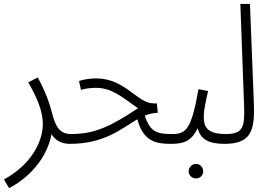

<svg xmlns="http://www.w3.org/2000/svg" viewBox="-38 -727 1367 977"><path d="M8 230C105 182 202 79 224 -44C244 -13 274 5 317 5C341 5 351 -7 351 -21C351 -34 344 -45 324 -45C271 -45 246 -75 227 -151C214 -204 192 -263 154 -333L106 -308C152 -227 180 -160 180 -96C180 0 113 116 -18 186Z M317 5C495 5 580 -73 661 -120C691 -7 756 5 831 5C855 5 865 -7 865 -21C865 -34 857 -45 837 -45C766 -45 725 -53 699 -139C720 -147 742 -153 765 -153L760 -201H743C660 -201 600 -328 451 -328C422 -328 392 -324 364 -315L374 -270C402 -277 421 -280 451 -280C530 -280 583 -234 664 -176C530 -88 450 -45 324 -45Z M960 181C980 181 996 165 996 145C996 124 980 107 960 107C939 107 922 124 922 145C922 165 939 181 960 181Z M831 5C886 5 934 -2 968 -75C981 -21 1020 5 1104 5C1128 5 1138 -7 1138 -21C1138 -34 1131 -45 1110 -45C1016 -45 999 -82 999 -131C999 -169 1009 -210 1021 -264L972 -273C936 -70 910 -45 838 -45Z M1104 5C1236 5 1259 -58 1254 -196L1234 -707H1185L1204 -190C1208 -82 1200 -45 1111 -45Z"/></svg>

Font: Noto Sans Arabic Cond Light
Style: Regular
Weight: 300
Width: 3
Designer: Monotype Design Team, Nadine Chahine, Nizar Qandah and Khaled Hosny
Foundry: Monotype Imaging Inc.
Version: Version 2.012